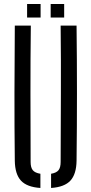

<svg xmlns="http://www.w3.org/2000/svg" viewBox="-20 -927 454 953"><path d="M53.5 -129Q51.5 -298.5 51.8 -464.8Q52 -631 53.5 -800H133Q131 -631 131.2 -461.5Q131.5 -292 132 -123Q132 -95.5 142.8 -82.2Q153.5 -69 180.5 -64.5V6Q113.5 1.5 84 -30.5Q54.5 -62.5 53.5 -129ZM233.5 6V-64.5Q260 -69 270.5 -82.2Q281 -95.5 281 -123Q281.5 -292 282.2 -461.5Q283 -631 281 -800H360Q362 -631 362 -464.8Q362 -298.5 360 -129Q359 -62.5 329.5 -30.5Q300 1.5 233.5 6ZM231.5 -840V-907H298.5V-840ZM114.5 -840V-907H181.5V-840Z"/></svg>

Font: Big Shoulders Stencil Text
Style: Regular
Weight: 400
Designer: Patric King
Foundry: XO Type Co
Version: Version 1.000